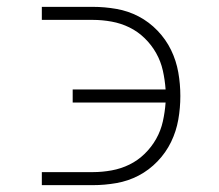

<svg xmlns="http://www.w3.org/2000/svg" viewBox="-20 -540 640 560"><path d="M102 0V-38H251Q278 -38 305.5 -43Q333 -48 357.5 -60Q382 -72 402 -91.5Q422 -111 435.5 -135Q449 -159 455 -186Q461 -213 463 -241H192V-279H463Q461 -307 455 -334Q449 -361 435.5 -385Q422 -409 402 -428.5Q382 -448 357.5 -460Q333 -472 305.5 -477Q278 -482 251 -482H102V-520H251Q285 -520 319.5 -514Q354 -508 384.5 -492Q415 -476 439.5 -450.5Q464 -425 479 -394Q494 -363 500 -329Q506 -295 506 -260Q506 -225 500 -191Q494 -157 479 -126Q464 -95 439.5 -69.5Q415 -44 384.5 -28Q354 -12 319.5 -6Q285 0 251 0Z"/></svg>

Font: Iosevka Etoile Extralight
Style: Regular
Weight: 200
Designer: Belleve Invis
Foundry: Belleve Invis
Version: Version 22.1.2; ttfautohint (v1.8.4)